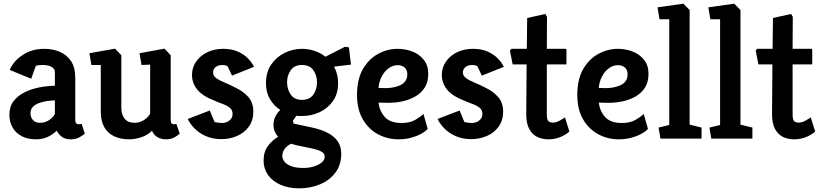

<svg xmlns="http://www.w3.org/2000/svg" viewBox="-20 -755 4472 1046"><path d="M177 4Q131 4 98.5 -13Q66 -30 48.5 -60.5Q31 -91 31 -129Q31 -174 54 -204Q77 -234 114.5 -252.5Q152 -271 195 -279Q238 -287 279 -288V-365Q279 -379 262 -390Q245 -401 210 -401Q201 -401 191 -400Q181 -399 175 -396L150 -326L33 -374Q53 -422 103.5 -455.5Q154 -489 221 -489Q266 -489 304 -473.5Q342 -458 366 -423.5Q390 -389 390 -331V-101Q390 -88 395.5 -83Q401 -78 409 -78Q414 -78 419 -79Q424 -80 425 -80L442 -27Q435 -20 414.5 -8Q394 4 366 4Q336 4 318 -9Q300 -22 289 -43Q269 -23 240.5 -9.5Q212 4 177 4ZM198 -86Q226 -86 248 -101Q270 -116 279 -134V-208Q259 -208 236 -204.5Q213 -201 192.5 -193.5Q172 -186 159 -172.5Q146 -159 146 -137Q146 -117 159 -101.5Q172 -86 198 -86Z M683 4Q638 4 603 -12Q568 -28 548.5 -61.5Q529 -95 529 -148V-401H478L467 -465L607 -490L641 -454V-167Q641 -145 647 -129.5Q653 -114 663 -104Q673 -94 686 -90Q699 -86 714 -86Q741 -86 765 -101.5Q789 -117 798 -137V-403L751 -401L740 -465L876 -490L910 -454V-100Q910 -87 915 -82.5Q920 -78 927 -78Q932 -78 936 -79Q940 -80 941 -80L959 -27Q953 -20 933 -8Q913 4 884 4Q859 4 839 -7Q819 -18 808 -43Q785 -19 750.5 -7.5Q716 4 683 4Z M1186 3Q1139 3 1101.5 -13.5Q1064 -30 1039 -56Q1014 -82 1003 -107L1123 -153L1149 -90Q1155 -89 1166.5 -87Q1178 -85 1192 -85Q1203 -85 1215.5 -90Q1228 -95 1237.5 -106Q1247 -117 1247 -135Q1247 -156 1231 -168.5Q1215 -181 1192.5 -189Q1170 -197 1152 -205Q1084 -231 1055 -266.5Q1026 -302 1026 -347Q1026 -387 1048.5 -419.5Q1071 -452 1109.5 -470.5Q1148 -489 1195 -489Q1243 -489 1277 -473.5Q1311 -458 1332.5 -435Q1354 -412 1364 -391L1244 -343L1220 -394Q1219 -395 1211.5 -398Q1204 -401 1191 -401Q1176 -401 1165 -396Q1154 -391 1147.5 -382Q1141 -373 1141 -359Q1141 -342 1158 -329.5Q1175 -317 1203 -305.5Q1231 -294 1262 -278Q1303 -259 1331.5 -228Q1360 -197 1360 -147Q1360 -99 1335.5 -65Q1311 -31 1271 -14Q1231 3 1186 3Z M1609 271Q1552 271 1508 251.5Q1464 232 1440 198Q1416 164 1416 120Q1416 72 1439.5 40.5Q1463 9 1495 -10Q1484 -22 1477 -38Q1470 -54 1470 -75Q1470 -100 1480.5 -120.5Q1491 -141 1507 -156Q1473 -178 1451 -214.5Q1429 -251 1429 -302Q1429 -362 1457.5 -403.5Q1486 -445 1531 -467Q1576 -489 1625 -489Q1660 -489 1693 -478Q1726 -467 1753 -446L1859 -500L1881 -497L1892 -403L1800 -392Q1810 -373 1816 -350.5Q1822 -328 1822 -302Q1822 -244 1793.5 -204Q1765 -164 1720.5 -143.5Q1676 -123 1625 -123Q1617 -123 1609.5 -123Q1602 -123 1595 -125L1576 -97L1579 -82L1681 -60Q1732 -49 1767.5 -30Q1803 -11 1821 16.5Q1839 44 1839 83Q1839 143 1807.5 185Q1776 227 1724 249Q1672 271 1609 271ZM1633 160Q1662 160 1688 152.5Q1714 145 1731.5 131Q1749 117 1749 99Q1749 81 1732 71.5Q1715 62 1687.5 55.5Q1660 49 1627.5 43Q1595 37 1565 28Q1541 41 1529.5 58Q1518 75 1518 95Q1518 111 1530 126Q1542 141 1567 150.5Q1592 160 1633 160ZM1625 -211Q1667 -211 1687 -239.5Q1707 -268 1707 -307Q1707 -344 1687 -372.5Q1667 -401 1625 -401Q1584 -401 1564 -372.5Q1544 -344 1544 -307Q1544 -268 1564 -239.5Q1584 -211 1625 -211Z M2150 4Q2091 4 2039.5 -23.5Q1988 -51 1956.5 -105Q1925 -159 1925 -238Q1925 -323 1957 -378.5Q1989 -434 2040 -461.5Q2091 -489 2146 -489Q2188 -489 2226 -474.5Q2264 -460 2288.5 -429.5Q2313 -399 2313 -353Q2313 -309 2294.5 -279Q2276 -249 2243.5 -230Q2211 -211 2170.5 -202.5Q2130 -194 2086 -195L2042 -196Q2048 -149 2077 -117Q2106 -85 2168 -85Q2212 -85 2240.5 -101Q2269 -117 2287 -134L2310 -53Q2299 -40 2276 -27Q2253 -14 2221 -5Q2189 4 2150 4ZM2042 -276 2073 -275Q2093 -274 2115 -277.5Q2137 -281 2156.5 -289Q2176 -297 2187.5 -312Q2199 -327 2199 -350Q2199 -375 2184 -387.5Q2169 -400 2147 -400Q2120 -400 2097 -383Q2074 -366 2059.5 -338Q2045 -310 2042 -276Z M2547 3Q2500 3 2462.5 -13.5Q2425 -30 2400 -56Q2375 -82 2364 -107L2484 -153L2510 -90Q2516 -89 2527.5 -87Q2539 -85 2553 -85Q2564 -85 2576.5 -90Q2589 -95 2598.5 -106Q2608 -117 2608 -135Q2608 -156 2592 -168.5Q2576 -181 2553.5 -189Q2531 -197 2513 -205Q2445 -231 2416 -266.5Q2387 -302 2387 -347Q2387 -387 2409.5 -419.5Q2432 -452 2470.5 -470.5Q2509 -489 2556 -489Q2604 -489 2638 -473.5Q2672 -458 2693.5 -435Q2715 -412 2725 -391L2605 -343L2581 -394Q2580 -395 2572.5 -398Q2565 -401 2552 -401Q2537 -401 2526 -396Q2515 -391 2508.5 -382Q2502 -373 2502 -359Q2502 -342 2519 -329.5Q2536 -317 2564 -305.5Q2592 -294 2623 -278Q2664 -259 2692.5 -228Q2721 -197 2721 -147Q2721 -99 2696.5 -65Q2672 -31 2632 -14Q2592 3 2547 3Z M2968 4Q2935 4 2908 -8.5Q2881 -21 2864 -51Q2847 -81 2847 -133L2849 -404H2773L2758 -479L2765 -489H2850L2852 -657L2951 -679L2960 -663L2959 -489H3061Q3066 -489 3066 -483V-404H2959V-133Q2959 -103 2967.5 -95Q2976 -87 2992 -87Q3010 -87 3029.5 -98Q3049 -109 3058 -115L3082 -39Q3069 -25 3037.5 -10.5Q3006 4 2968 4Z M3350 4Q3291 4 3239.5 -23.5Q3188 -51 3156.5 -105Q3125 -159 3125 -238Q3125 -323 3157 -378.5Q3189 -434 3240 -461.5Q3291 -489 3346 -489Q3388 -489 3426 -474.5Q3464 -460 3488.5 -429.5Q3513 -399 3513 -353Q3513 -309 3494.5 -279Q3476 -249 3443.5 -230Q3411 -211 3370.5 -202.5Q3330 -194 3286 -195L3242 -196Q3248 -149 3277 -117Q3306 -85 3368 -85Q3412 -85 3440.5 -101Q3469 -117 3487 -134L3510 -53Q3499 -40 3476 -27Q3453 -14 3421 -5Q3389 4 3350 4ZM3242 -276 3273 -275Q3293 -274 3315 -277.5Q3337 -281 3356.5 -289Q3376 -297 3387.5 -312Q3399 -327 3399 -350Q3399 -375 3384 -387.5Q3369 -400 3347 -400Q3320 -400 3297 -383Q3274 -366 3259.5 -338Q3245 -310 3242 -276Z M3578 0 3568 -60 3626 -74V-650H3573L3562 -715L3703 -735L3737 -700V-76L3802 -60V0Z M3855 0 3845 -60 3903 -74V-650H3850L3839 -715L3980 -735L4014 -700V-76L4079 -60V0Z M4307 4Q4274 4 4247 -8.5Q4220 -21 4203 -51Q4186 -81 4186 -133L4188 -404H4112L4097 -479L4104 -489H4189L4191 -657L4290 -679L4299 -663L4298 -489H4400Q4405 -489 4405 -483V-404H4298V-133Q4298 -103 4306.5 -95Q4315 -87 4331 -87Q4349 -87 4368.5 -98Q4388 -109 4397 -115L4421 -39Q4408 -25 4376.5 -10.5Q4345 4 4307 4Z"/></svg>

Font: Kreon Light SemiBold
Style: Regular
Weight: 600
Version: Version 2.002